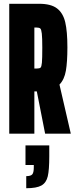

<svg xmlns="http://www.w3.org/2000/svg" viewBox="-20 -708 395 1017"><path d="M219 0 175 -224H174H162V0H29V-688H187Q250 -688 282 -663.5Q314 -639 325.5 -590.5Q337 -542 337 -457Q337 -380 329 -333.5Q321 -287 295 -260L355 0ZM204 -455Q204 -508 201.5 -530Q199 -552 193.5 -557Q188 -562 175 -562H162V-345H175Q190 -345 195 -350Q200 -355 202 -376Q204 -397 204 -455ZM159 179V166H115V62H241V121Q241 192 233 226Q225 260 199.5 274.5Q174 289 119 289V225Q143 225 151 215.5Q159 206 159 179Z"/></svg>

Font: Saira Ultra Condensed Black
Style: Regular
Weight: 900
Width: 1
Designer: Hector Gatti with collaboration of the Omnibus-Type team
Foundry: Omnibus-Type
Version: Version 1.001; ttfautohint (v1.8)